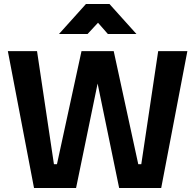

<svg xmlns="http://www.w3.org/2000/svg" viewBox="-20 -934 970 954"><path d="M149 0 19 -680H164L248 -118H263L385 -680H545L667 -118H682L766 -680H911L781 0H572L453 -577H477L358 0ZM273 -765 407 -914H524L658 -765H516L467 -821L415 -765Z"/></svg>

Font: Titillium Web SemiBold
Style: Regular
Weight: 600
Designer: Mohamed Gaber, Accademia di Belle Arti di Urbino
Foundry: Kief Type Foundry, Accademia di Belle Arti di Urbino
Version: Version 3.000; ttfautohint (v1.8.4)